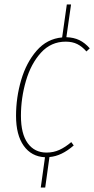

<svg xmlns="http://www.w3.org/2000/svg" viewBox="-20 -696 423 862"><path d="M383 -479 368 -465Q349 -487 327 -498Q305 -509 275 -509Q209 -509 164 -459.5Q119 -410 96.5 -333Q74 -256 74 -176Q74 -95 104.5 -53Q135 -11 189 -11Q220 -11 246.5 -23Q273 -35 300 -58L311 -43Q256 5 202 9L183 146H163L182 10Q121 7 86.5 -41.5Q52 -90 52 -176Q52 -258 75 -336.5Q98 -415 144.5 -468.5Q191 -522 259 -528L280 -676H299L278 -529Q311 -528 336 -516Q361 -504 383 -479Z"/></svg>

Font: Fira Sans Extra Condensed Thin
Style: Italic
Weight: 250
Width: 3
Italic angle: -8°
Designer: Carrois Corporate & Edenspiekermann AG
Foundry: Carrois Corporate GbR & Edenspiekermann AG
Version: Version 4.203